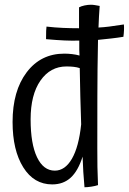

<svg xmlns="http://www.w3.org/2000/svg" viewBox="-20 -747 543 809"><path d="M393 33Q381 37 364.5 39.5Q348 42 336 42Q333 10 331 -22.5Q329 -55 328 -87Q309 -27 278 1.5Q247 30 200 30Q123 30 78 -42Q33 -114 33 -233Q33 -364 92.5 -442.5Q152 -521 251 -521Q267 -521 284 -519Q301 -517 315 -513Q314 -524 314 -537Q314 -550 314 -576Q285 -575 251.5 -576.5Q218 -578 174 -582Q174 -607 174.5 -617.5Q175 -628 176 -635Q211 -631 244.5 -629.5Q278 -628 313 -628Q313 -650 313 -672Q313 -694 313 -716Q322 -721 336 -724Q350 -727 363 -727Q371 -727 380 -725.5Q389 -724 400 -722Q398 -699 397 -676Q396 -653 395 -631Q416 -632 440 -635Q464 -638 502 -644Q503 -634 502.5 -620.5Q502 -607 500 -592Q476 -588 449.5 -585Q423 -582 393 -579Q392 -526 391 -458.5Q390 -391 390 -122Q390 -77 390.5 -43.5Q391 -10 393 33ZM109 -244Q109 -141 136 -84.5Q163 -28 211 -28Q254 -28 283 -78Q312 -128 322 -223Q320 -279 318.5 -339Q317 -399 316 -460Q304 -464 290 -465.5Q276 -467 260 -467Q192 -467 150.5 -407.5Q109 -348 109 -244Z"/></svg>

Font: Atma
Style: Regular
Weight: 400
Designer: Gregori Vincens, Jeremie Hornus, Riccardo Olocco, Yoann Minet.
Foundry: black foundry
Version: Version 1.102;PS 1.100;hotconv 1.0.86;makeotf.lib2.5.63406